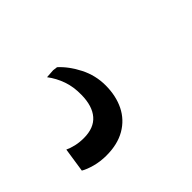

<svg xmlns="http://www.w3.org/2000/svg" viewBox="-63 -137 468 468"><g transform="rotate(-45 171.5 97.5)"><path d="M87 217.5Q66 217.5 47.8 212.5Q29.5 207.5 18.5 201L28 138Q37.5 142.5 50.2 145.5Q63 148.5 78 148.5Q113 148.5 130.5 128.2Q148 108 148.5 70Q149 42.5 141.2 20.5Q133.5 -1.5 119.5 -20L142 -21.5L154 -20Q175.5 -0.5 191 30Q206.5 60.5 206.5 95Q206.5 131 192.8 158.8Q179 186.5 152.2 202Q125.5 217.5 87 217.5Z"/></g></svg>

Font: Merriweather 20pt
Style: Italic
Weight: 400
Italic angle: -7.8°
Version: Version 2.101